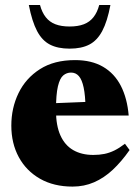

<svg xmlns="http://www.w3.org/2000/svg" viewBox="-20 -710 543 746"><path d="M271.5 -476.5Q336 -476.5 380.5 -450.5Q425 -424.5 449.8 -376Q474.5 -327.5 480 -261H152V-307.5L401.5 -317.5L312.5 -288Q311.5 -339.5 305 -370Q298.5 -400.5 286.5 -414.2Q274.5 -428 256 -428Q239 -428 225.8 -417Q212.5 -406 205 -374.5Q197.5 -343 197.5 -281Q197.5 -222 214.8 -183.8Q232 -145.5 264.5 -126.8Q297 -108 342.5 -108Q366 -108 385.8 -112Q405.5 -116 424.8 -125.5Q444 -135 465.5 -151.5L483.5 -127Q452 -82 418 -50.2Q384 -18.5 345.5 -1.8Q307 15 262 15Q189 15 135.5 -15.5Q82 -46 53 -99.5Q24 -153 24 -222Q24 -290.5 52 -348.2Q80 -406 135 -441.2Q190 -476.5 271.5 -476.5ZM250.5 -607Q283 -607 305.8 -615.8Q328.5 -624.5 343.2 -643.2Q358 -662 365.5 -690.5H409Q397 -626.5 377.2 -589.5Q357.5 -552.5 327 -536.8Q296.5 -521 250.5 -521Q204.5 -521 174 -536.8Q143.5 -552.5 124 -589.5Q104.5 -626.5 92 -690.5H135.5Q143 -662 157.8 -643.2Q172.5 -624.5 195.2 -615.8Q218 -607 250.5 -607Z"/></svg>

Font: Newsreader 36pt ExtraBold
Style: Regular
Weight: 800
Designer: Hugues Gentile
Foundry: Production Type
Version: Version 1.003